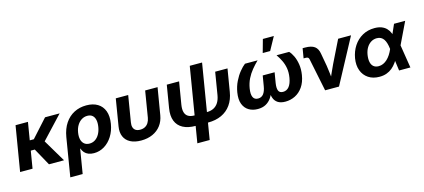

<svg xmlns="http://www.w3.org/2000/svg" viewBox="-68 -1348 4772 2161"><g transform="rotate(-15 2318.5 -268.0)"><path d="M241.7 -522.5 155.3 0H10.3L97.2 -522.5ZM610.8 -522.5 310.5 -201.7H159.2L169.9 -316.4H254.9L440.9 -522.5ZM346.7 0 231.4 -209 353 -284.2 522 0Z M540.5 204.1 614.7 -245.6Q630.4 -338.4 673.3 -402.3Q716.3 -466.3 780.3 -499.3Q844.2 -532.2 922.4 -532.2Q1000.5 -532.2 1053.5 -500.2Q1106.4 -468.3 1129.2 -407.5Q1151.9 -346.7 1137.7 -260.3Q1124.5 -179.7 1085.9 -118.7Q1047.4 -57.6 991.5 -23.7Q935.5 10.3 870.1 10.3Q833.5 10.3 806.2 -0.7Q778.8 -11.7 761 -32Q743.2 -52.2 733.9 -79.6H731.4L684.6 204.1ZM849.1 -106.9Q885.7 -106.9 915 -126Q944.3 -145 964.1 -179.9Q983.9 -214.8 991.7 -261.7Q999.5 -309.1 991.9 -343.5Q984.4 -377.9 962.4 -396.7Q940.4 -415.5 903.8 -415.5Q867.2 -415.5 836.4 -396.5Q805.7 -377.4 784.7 -343Q763.7 -308.6 755.9 -261.7Q748 -214.8 756.8 -179.9Q765.6 -145 789.3 -126Q813 -106.9 849.1 -106.9Z M1420.4 10.3Q1345.2 10.3 1294.9 -16.4Q1244.6 -43 1223.4 -92.3Q1202.1 -141.6 1213.4 -209L1265.1 -522.5H1409.7L1359.4 -217.8Q1353.5 -184.1 1361.1 -159.9Q1368.7 -135.7 1388.7 -123Q1408.7 -110.4 1440.4 -110.4Q1472.2 -110.4 1496.3 -123Q1520.5 -135.7 1535.9 -159.9Q1551.3 -184.1 1557.1 -217.8L1607.4 -522.5H1752L1699.7 -209Q1688.5 -141.6 1651.1 -92.3Q1613.8 -43 1554.7 -16.4Q1495.6 10.3 1420.4 10.3Z M2054.7 9.8Q1965.3 9.8 1907 -21.5Q1848.6 -52.7 1825 -113Q1801.3 -173.3 1815.9 -260.7L1859.4 -522.5H2002.9L1959.5 -262.2Q1951.2 -210 1960.7 -175.8Q1970.2 -141.6 1997.6 -124.5Q2024.9 -107.4 2071.3 -107.4H2214.8Q2260.7 -107.4 2294.7 -124.5Q2328.6 -141.6 2350.1 -175.8Q2371.6 -210 2380.4 -262.2L2423.3 -522.5H2566.9L2523.4 -260.7Q2509.3 -173.3 2466.3 -113Q2423.3 -52.7 2355.7 -21.5Q2288.1 9.8 2198.2 9.8ZM2021 204.1 2164.1 -660.6H2307.6L2164.6 204.1Z M2779.8 7.8Q2720.7 7.8 2676 -18.8Q2631.3 -45.4 2610.8 -98.9Q2590.3 -152.3 2603.5 -233.4Q2614.7 -300.3 2642.6 -357.2Q2670.4 -414.1 2705.1 -456.5Q2739.7 -499 2770.5 -522.5H2917.5Q2878.4 -484.4 2843.8 -442.1Q2809.1 -399.9 2784.4 -350.3Q2759.8 -300.8 2749.5 -239.7Q2738.8 -174.3 2754.9 -139.9Q2771 -105.5 2813 -105.5Q2852.5 -105.5 2876.2 -135.5Q2899.9 -165.5 2909.2 -223.6L2929.2 -343.3H3067.9L3047.9 -223.6Q3038.6 -165.5 3051 -135.5Q3063.5 -105.5 3103.5 -105.5Q3147 -105.5 3174.6 -139.9Q3202.1 -174.3 3212.9 -239.7Q3223.1 -300.8 3214.6 -350.3Q3206.1 -399.9 3185.5 -442.1Q3165 -484.4 3138.2 -522.5H3285.2Q3308.6 -499 3328.9 -456.5Q3349.1 -414.1 3358.2 -357.2Q3367.2 -300.3 3356.4 -233.4Q3343.3 -152.3 3305.7 -98.6Q3268.1 -44.9 3214.8 -18.6Q3161.6 7.8 3101.6 7.8Q3045.9 7.8 3013.2 -13.9Q2980.5 -35.6 2967.3 -73.7Q2954.1 -111.8 2955.6 -159.7H2979Q2964.8 -111.3 2939 -73.2Q2913.1 -35.2 2874 -13.7Q2835 7.8 2779.8 7.8ZM2994.6 -586.9 3037.1 -739.7H3165L3081.1 -586.9Z M3564.5 0 3486.3 -381.8Q3483.4 -396.5 3474.6 -403.1Q3465.8 -409.7 3449.2 -409.7H3423.3L3442.4 -523.4H3469.7Q3543.5 -523.4 3580.6 -496.3Q3617.7 -469.2 3627 -408.2L3653.3 -261.2Q3660.6 -213.9 3665.8 -166.5Q3670.9 -119.1 3676.3 -70.8H3642.6Q3663.6 -119.1 3684.1 -166.5Q3704.6 -213.9 3727.5 -261.2L3856 -522.5H4006.3L3726.1 0Z M4197.3 11.7Q4121.1 11.7 4068.4 -23.4Q4015.6 -58.6 3992.9 -119.9Q3970.2 -181.2 3982.9 -260.3Q3996.6 -339.8 4037.1 -401.4Q4077.6 -462.9 4139.9 -497.8Q4202.1 -532.7 4280.8 -532.7Q4327.1 -532.7 4361.3 -519.8Q4395.5 -506.8 4418.5 -483.4Q4441.4 -460 4454.8 -428.2Q4468.3 -396.5 4473.6 -358.9H4504.9L4514.2 -275.4L4558.1 0H4426.3L4391.1 -262.2Q4387.2 -297.9 4378.9 -326.4Q4370.6 -355 4357.2 -374.8Q4343.8 -394.5 4324 -405.3Q4304.2 -416 4276.9 -416Q4239.7 -416 4209 -397Q4178.2 -377.9 4157.5 -343.5Q4136.7 -309.1 4128.9 -261.2Q4121.6 -213.9 4128.9 -179Q4136.2 -144 4158.9 -125Q4181.6 -106 4218.3 -106Q4246.1 -106 4271.2 -117.2Q4296.4 -128.4 4318.4 -148.9Q4340.3 -169.4 4358.6 -197.5Q4377 -225.6 4391.1 -259.3L4507.3 -522.5H4637.2L4510.7 -259.3L4471.7 -168H4440.4Q4420.9 -128.4 4397.5 -95.5Q4374 -62.5 4345 -38.6Q4315.9 -14.6 4279.3 -1.5Q4242.7 11.7 4197.3 11.7Z"/></g></svg>

Font: Inter 28pt
Style: Bold Italic
Weight: 700
Italic angle: -9.3988°
Designer: Rasmus Andersson
Foundry: rsms
Version: Version 4.001;git-66647c0bb